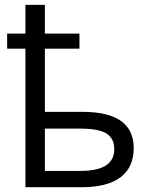

<svg xmlns="http://www.w3.org/2000/svg" viewBox="-20 -780 632 800"><path d="M167 -244.1V-67.9H315.9Q456.1 -67.9 456.1 -158.2Q456.1 -203.1 423.8 -223.6Q391.6 -244.1 314 -244.1ZM323.2 -314Q537.1 -314 537.1 -163.1Q537.1 -83 482.4 -41.5Q427.7 0 319.8 0H85.9V-577.1H9.8V-640.1H85.9V-759.8H167V-640.1H311V-577.1H167V-314Z"/></svg>

Font: OpenSans-Regular
Style: Regular
Weight: 400
Foundry: Ascender Corporation
Version: Version 1.10